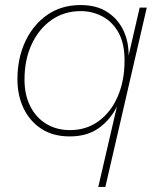

<svg xmlns="http://www.w3.org/2000/svg" viewBox="-20 -530 628 760"><path d="M369 210 443 -109Q417 -56 371 -23Q325 10 256 10Q190 10 144 -20Q98 -50 73.5 -101Q49 -152 49 -216Q49 -299 80 -365.5Q111 -432 167 -471Q223 -510 299 -510Q362 -510 404.5 -482.5Q447 -455 468.5 -409.5Q490 -364 489 -310L533 -500H561L397 210ZM257 -15Q322 -15 370.5 -50.5Q419 -86 446 -148Q473 -210 473 -290Q473 -359 448.5 -402Q424 -445 384.5 -465.5Q345 -486 300 -486Q234 -486 184 -451Q134 -416 105.5 -355Q77 -294 77 -215Q77 -154 100 -109Q123 -64 163.5 -39.5Q204 -15 257 -15Z"/></svg>

Font: Work Sans ExtraLight
Style: Italic
Weight: 200
Italic angle: -13°
Designer: Wei Huang
Foundry: Wei Huang
Version: Version 2.012; ttfautohint (v1.8.3)